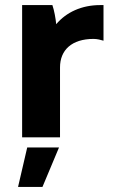

<svg xmlns="http://www.w3.org/2000/svg" viewBox="-20 -540 444 755"><path d="M67 0H216V-275C216 -343 262 -387 348 -387C362 -387 377 -383 387 -380V-520H374C301 -520 241 -492 201 -445C199 -467 193 -500 186 -520H67ZM51 195H147L212 40H87Z"/></svg>

Font: Fixel Display Bold
Style: Bold
Weight: 700
Designer: AlfaBravo + MacPaw
Foundry: Kyrylo Tkachov, Marchela Mozhyna, Serhii Makarenko, Maria Weinstein, Zakhar Kryvoshyya
Version: Version 1.211